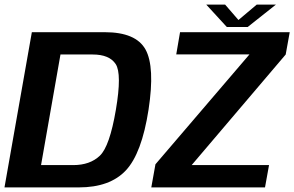

<svg xmlns="http://www.w3.org/2000/svg" viewBox="-30 -815 1280 835"><path d="M-10.5 0H312.5Q448 0 517.2 -73.8Q586.5 -147.5 616 -338Q644.5 -524.5 602.8 -599.8Q561 -675 425.5 -675H108.5ZM148.5 -97 233 -578H373Q446 -578 473.2 -536.2Q500.5 -494.5 474 -338Q447 -178.5 404.2 -137.8Q361.5 -97 288.5 -97ZM628 0H1122.5L1140 -97H803.5L1212.5 -578L1230 -675H753L736.5 -578.5H1055L646 -100.5ZM956.5 -697.5H1047L1170 -795H1086.5L1007 -728L949 -795H867Z"/></svg>

Font: Anybody Thin SemiBold
Style: Italic
Weight: 600
Italic angle: -10°
Version: Version 1.113;gftools[0.9.25]